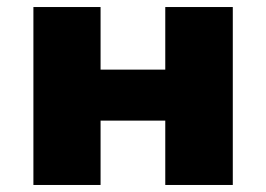

<svg xmlns="http://www.w3.org/2000/svg" viewBox="-20 -526 756 546"><path d="M75 0V-506H266V-328H450V-506H642V0H450V-183H266V0Z"/></svg>

Font: Nunito Sans 7pt Black
Style: Regular
Weight: 900
Designer: Vernon Adams
Foundry: Vernon Adams
Version: Version 3.101;gftools[0.9.27]